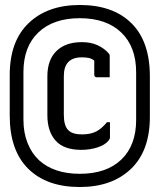

<svg xmlns="http://www.w3.org/2000/svg" viewBox="-20 -735 640 770"><path d="M300 -715Q433 -715 507 -642Q581 -569 581 -429V-266Q581 -130 505 -57.5Q429 15 300 15Q167 15 93 -58.5Q19 -132 19 -271V-434Q19 -570 95 -642.5Q171 -715 300 -715ZM300 -662Q194 -662 134 -605Q74 -548 74 -446V-255Q74 -203 90.5 -161.5Q107 -120 137 -92Q197 -38 300 -38Q407 -38 466.5 -95Q526 -152 526 -254V-445Q526 -547 467 -604Q407 -662 300 -662ZM308 -566Q344 -566 370.5 -554Q397 -542 415 -522Q420 -517 420 -511V-425H369Q358 -425 358 -436V-492Q348 -500 336 -502.5Q324 -505 308 -505Q236 -505 236 -430V-275Q236 -230 254 -213Q270 -196 309 -196Q343 -196 365.5 -207.5Q388 -219 409 -245H421V-188Q421 -181 420 -178.5Q419 -176 416 -172Q402 -154 371.5 -144Q341 -134 306 -134Q236 -134 203 -171Q170 -208 170 -273V-429Q170 -495 206.5 -530.5Q243 -566 308 -566Z"/></svg>

Font: Recursive Mn Lnr St
Style: Regular
Weight: 400
Monospace: yes
Version: Version 1.079;hotconv 1.0.112;makeotfexe 2.5.65598; ttfautoh